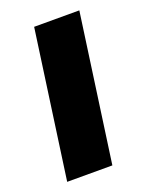

<svg xmlns="http://www.w3.org/2000/svg" viewBox="-102 -548 462 603"><g transform="rotate(-20 129.0 -246.5)"><path d="M18 0H169L238 -493H87Z"/></g></svg>

Font: HK Grotesk Black
Style: Italic
Weight: 900
Italic angle: -16°
Designer: Alfredo Marco Pradil
Foundry: Hanken Design Co.
Version: Version 3.001;FEAKit 1.0